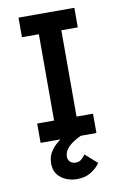

<svg xmlns="http://www.w3.org/2000/svg" viewBox="-85 -613 549 850"><g transform="rotate(-10 189.0 -188.5)"><path d="M136 -18V-545H237V-18ZM60 0V-87H311V0ZM60 -475V-563H311V-475ZM190 186Q166 186 143 176.5Q120 167 105 148Q90 129 90 98Q90 68 105 45Q120 22 142.5 5Q165 -12 187.5 -23.5Q210 -35 225.5 -40.5Q241 -46 241 -46V0Q241 0 229.5 5.5Q218 11 202.5 21.5Q187 32 175.5 47Q164 62 164 81Q164 95 173.5 104Q183 113 198 113Q213 113 222.5 105.5Q232 98 237 91Q242 84 242 84L296 132Q296 132 284.5 145.5Q273 159 250 172.5Q227 186 190 186Z"/></g></svg>

Font: Darker Grotesque Light
Style: Bold
Weight: 700
Version: Version 1.000;gftools[0.9.28]